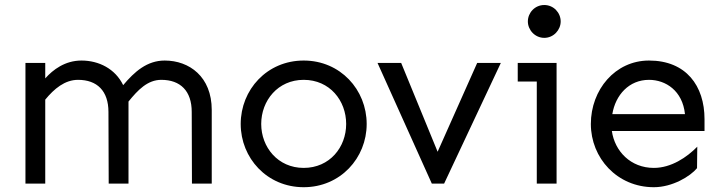

<svg xmlns="http://www.w3.org/2000/svg" viewBox="-20 -743 2920 777"><path d="M83 -488.3V0H163.1V-339.8C199.2 -383.8 242.2 -419.9 295.9 -419.9C373 -419.9 418.9 -375 418.9 -290L419.9 0H500V-332C538.1 -378.9 577.1 -419.9 632.8 -419.9C710 -419.9 755.9 -375 755.9 -290L756.8 0H836.9V-297.9C836.9 -432.6 746.1 -498 646.5 -498C575.2 -498 524.4 -453.1 478.5 -398.4C446.3 -464.8 379.9 -498 309.6 -498C243.2 -498 194.3 -460.9 163.1 -425.8V-488.3Z M1209 -498C1060.5 -498 954.1 -379.9 954.1 -241.2C954.1 -103.5 1060.5 14.6 1209 14.6C1357.4 14.6 1463.9 -103.5 1463.9 -241.2C1463.9 -379.9 1357.4 -498 1209 -498ZM1209 -419.9C1314.5 -419.9 1380.9 -335.9 1380.9 -241.2C1380.9 -147.5 1314.5 -63.5 1209 -63.5C1104.5 -63.5 1037.1 -147.5 1037.1 -241.2C1037.1 -335.9 1104.5 -419.9 1209 -419.9Z M1911.1 -488.3 1751 -128.9 1603.5 -488.3H1507.8L1727.5 0H1777.3L2006.8 -488.3Z M2182.6 -722.7C2144.5 -722.7 2116.2 -691.4 2116.2 -656.2C2116.2 -622.1 2144.5 -589.8 2182.6 -589.8C2220.7 -589.8 2249 -622.1 2249 -656.2C2249 -691.4 2220.7 -722.7 2182.6 -722.7ZM2075.2 -488.3V-413.1H2152.3V0H2232.4V-488.3Z M2606.4 -419.9C2673.8 -419.9 2742.2 -376 2752 -281.2H2458C2470.7 -358.4 2525.4 -419.9 2606.4 -419.9ZM2606.4 -498C2469.7 -498 2371.1 -379.9 2371.1 -241.2C2371.1 -103.5 2477.5 14.6 2626 14.6C2701.2 14.6 2773.4 -29.3 2800.8 -62.5L2801.8 -149.4C2759.8 -106.4 2696.3 -63.5 2626 -63.5C2532.2 -63.5 2467.8 -130.9 2456.1 -212.9H2831.1V-260.7C2831.1 -395.5 2756.8 -498 2606.4 -498Z"/></svg>

Font: Sen-gleads
Style: Regular
Weight: 400
Designer: Kosal Sen, Philatype
Foundry: Philatype
Version: Version 1.004; ttfautohint (v1.8.3)